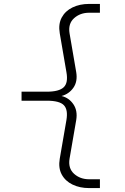

<svg xmlns="http://www.w3.org/2000/svg" viewBox="-20 -850 640 980"><path d="M435 110Q387 110 350 92Q313 74 295 40.5Q277 7 285 -40L319 -237Q328 -290 306 -313Q284 -336 219 -336H90V-382H219Q281 -382 305 -404.5Q329 -427 319 -482L285 -680Q277 -727 295 -760.5Q313 -794 350 -812Q387 -830 435 -830H490V-785H435Q389 -785 358 -757Q327 -729 335 -680L369 -482Q377 -434 354.5 -402Q332 -370 294 -360Q332 -351 354.5 -318Q377 -285 369 -237L335 -40Q327 9 358 37Q389 65 435 65H490V110Z"/></svg>

Font: JetBrains Mono NL Thin
Style: Regular
Weight: 100
Monospace: yes
Designer: Philipp Nurullin, Konstantin Bulenkov
Foundry: JetBrains
Version: Version 2.305; ttfautohint (v1.8.4.7-5d5b)